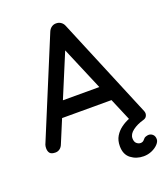

<svg xmlns="http://www.w3.org/2000/svg" viewBox="-161 -813 967 1122"><g transform="rotate(-20 322.5 -251.5)"><path d="M538 201Q493 201 459.5 175.5Q426 150 426 98Q426 62 441.5 36.5Q457 11 481 -6.5Q505 -24 533 -35Q561 -46 585 -53L584 -21L541 -10L305 -567L331 -570L106 -30Q100 -14 88 -5Q76 4 61 4Q36 4 26.5 -7Q17 -18 17 -38Q17 -49 20 -59L273 -670Q280 -687 293.5 -696Q307 -705 323 -704Q338 -704 351 -695Q364 -686 370 -670L630 -46Q633 -38 633 -31Q633 -21 627 -12Q621 -3 607 1Q567 12 539 33Q511 54 511 80Q511 102 522.5 112Q534 122 547 122Q562 122 571 110Q578 100 588.5 96.5Q599 93 606 93Q621 93 632 103.5Q643 114 643 133Q643 148 628 164Q613 180 589 190.5Q565 201 538 201ZM160 -172 191 -268H474L491 -172Z"/></g></svg>

Font: Quicksand SemiBold
Style: Regular
Weight: 600
Designer: Andrew Paglinawan
Foundry: Andrew Paglinawan
Version: Version 3.006